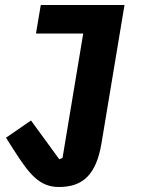

<svg xmlns="http://www.w3.org/2000/svg" viewBox="-20 -536 640 768"><path d="M215.9 212C312.1 212 365.1 161.9 386 36.9L478 -516H143.1L123.9 -402H312.9L230.1 95.9L217 100.9L104 -54L3.9 14.9L35.9 65C96.9 160.2 137.1 212 215.9 212Z"/></svg>

Font: Margiela Mono Italic Bold It
Style: Regular
Weight: 700
Designer: Mike Abbink, Paul van der Laan, Pieter van Rosmalen
Foundry: Bold Monday
Version: Version 2.003 2021